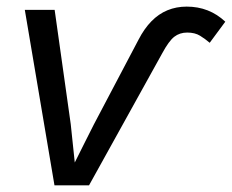

<svg xmlns="http://www.w3.org/2000/svg" viewBox="-20 -558 698 578"><path d="M468.3 -397.5 248 0H144L54.7 -528.3H144.5L192.9 -184.6Q195.8 -155.8 199 -126.7Q202.1 -97.7 205.1 -68.8Q219.2 -97.7 233.9 -126.5Q248.5 -155.3 262.7 -183.6L397 -438.5Q414.1 -471.7 435.8 -493.9Q457.5 -516.1 484.1 -527.1Q510.7 -538.1 542 -538.1Q609.9 -538.1 658.2 -492.7L611.3 -429.2Q597.7 -440.9 582.3 -450.4Q566.9 -460 543.5 -460Q521 -460 504.6 -447.3Q488.3 -434.6 468.3 -397.5Z"/></svg>

Font: Arimo
Style: Italic
Weight: 400
Italic angle: -12°
Designer: Steve Matteson
Foundry: Monotype Imaging Inc.
Version: Version 1.33